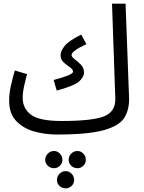

<svg xmlns="http://www.w3.org/2000/svg" viewBox="-20 -714 786 1049"><path d="M439 -318Q439 -343 422 -360.5Q405 -378 388 -390.5Q371 -403 371 -414Q371 -435 452 -473L424 -525Q357 -492 334 -464Q311 -436 311 -412Q311 -388 328 -373Q345 -358 362 -346.5Q379 -335 379 -322Q379 -305 273 -277L290 -219Q385 -245 412 -269Q439 -293 439 -318ZM290 21Q464 21 549.5 -3.5Q635 -28 661.5 -74Q688 -120 685 -184L666 -694H592L610 -175Q612 -104 548.5 -78.5Q485 -53 316 -53Q194 -53 149 -87.5Q104 -122 104 -179Q104 -210 113 -249.5Q122 -289 128 -309L61 -329Q50 -292 40 -248Q30 -204 30 -164Q30 -93 69 -52.5Q108 -12 167.5 4.5Q227 21 290 21ZM321 159Q321 140 307.5 125.5Q294 111 275 111Q255 111 241 125.5Q227 140 227 159Q227 178 241 191.5Q255 205 275 205Q294 205 307.5 191.5Q321 178 321 159ZM449 159Q449 140 435.5 125.5Q422 111 403 111Q383 111 369 125.5Q355 140 355 159Q355 178 369 191.5Q383 205 403 205Q422 205 435.5 191.5Q449 178 449 159ZM385 269Q385 250 371.5 235.5Q358 221 339 221Q319 221 305 235.5Q291 250 291 269Q291 288 305 301.5Q319 315 339 315Q358 315 371.5 301.5Q385 288 385 269Z"/></svg>

Font: Noto Sans Arabic Condensed
Style: Regular
Weight: 400
Width: 3
Designer: Nadine Chahine
Foundry: Monotype Imaging Inc.
Version: 1.001